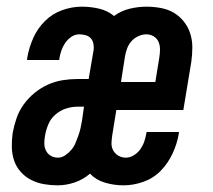

<svg xmlns="http://www.w3.org/2000/svg" viewBox="-20 -548 640 576"><path d="M153 8Q132 8 112 4.5Q92 1 74 -8Q56 -17 42.5 -32Q29 -47 22.5 -66Q16 -85 15.5 -106Q15 -127 18 -149Q22 -171 29.5 -193Q37 -215 51 -234.5Q65 -254 84 -269.5Q103 -285 124.5 -294.5Q146 -304 168.5 -307.5Q191 -311 213 -311H246L261 -399Q262 -409 260 -418Q258 -427 252 -433.5Q246 -440 236.5 -442.5Q227 -445 218 -445Q205 -445 194 -437.5Q183 -430 175.5 -419Q168 -408 164 -396Q160 -384 158 -372V-368H61L62 -376Q67 -405 79.5 -433.5Q92 -462 114.5 -484.5Q137 -507 166.5 -517.5Q196 -528 225 -528Q252 -528 277.5 -522Q303 -516 322 -500Q344 -516 369.5 -522Q395 -528 419 -528Q441 -528 462.5 -524Q484 -520 501 -510Q518 -500 531 -484Q544 -468 550.5 -448Q557 -428 557 -406.5Q557 -385 554 -363L530 -218H329L317 -144Q315 -132 314.5 -119.5Q314 -107 319.5 -97Q325 -87 335 -81Q345 -75 358 -75Q370 -75 382 -82.5Q394 -90 401.5 -101Q409 -112 413 -124Q417 -136 419 -148L420 -152H517L516 -145Q511 -116 497.5 -87Q484 -58 462 -35.5Q440 -13 410 -2.5Q380 8 351 8Q322 8 295 0Q268 -8 250 -27Q229 -9 203.5 -0.5Q178 8 153 8ZM446 -302 458 -376Q460 -388 460 -400Q460 -412 455.5 -422.5Q451 -433 441 -439Q431 -445 419 -445Q407 -445 395 -439.5Q383 -434 374.5 -424.5Q366 -415 361.5 -403Q357 -391 355 -379L343 -302ZM154 -75Q165 -75 175.5 -82Q186 -89 194 -98.5Q202 -108 206.5 -119Q211 -130 215 -141Q219 -152 221.5 -163Q224 -174 226 -186L232 -228H213Q196 -228 178.5 -222.5Q161 -217 146.5 -204.5Q132 -192 125 -175Q118 -158 115 -141Q113 -129 113 -117.5Q113 -106 118 -96Q123 -86 132.5 -80.5Q142 -75 154 -75Z"/></svg>

Font: Iosevka SmBd Ex Obl
Style: Regular
Weight: 600
Width: 7
Italic angle: -9°
Monospace: yes
Designer: Belleve Invis
Foundry: Belleve Invis
Version: Version 32.5.0; ttfautohint (v1.8.4)